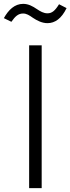

<svg xmlns="http://www.w3.org/2000/svg" viewBox="-31 -975 365 995"><path d="M215 -855C254 -855 288 -879 314 -933L275 -953C254 -919 238 -906 215 -906C195 -906 178 -916 160 -928C138 -943 116 -955 89 -955C45 -955 13 -924 -11 -881L28 -862C48 -891 64 -905 89 -905C106 -905 121 -896 139 -883C160 -869 186 -855 215 -855ZM185 -740H120V0H185Z"/></svg>

Font: Glow Sans SC Normal
Style: Regular
Weight: 400
Designer: Ryoko NISHIZUKA (kana, bopomofo & ideographs); Paul D. Hunt (Latin, Greek & Cyrillic); Sandoll Communications, Soo-young
Version: Version 0.93